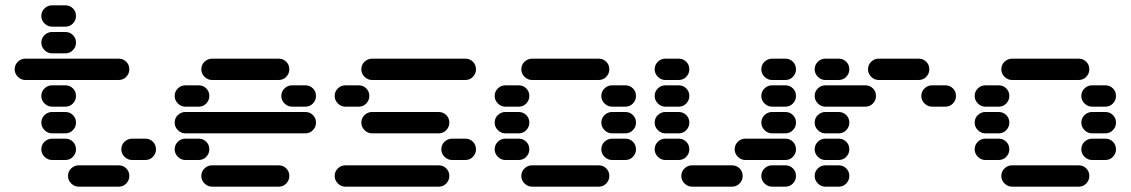

<svg xmlns="http://www.w3.org/2000/svg" viewBox="-20 -710 4240 720"><path d="M235 -50Q235 -34 247 -22Q259 -10 275 -10H425Q442 -10 453.5 -22Q465 -34 465 -50Q465 -67 453.5 -78.5Q442 -90 425 -90H275Q259 -90 247 -78.5Q235 -67 235 -50ZM435 -150Q435 -134 447 -122Q459 -110 475 -110H525Q542 -110 553.5 -122Q565 -134 565 -150Q565 -167 553.5 -178.5Q542 -190 525 -190H475Q459 -190 447 -178.5Q435 -167 435 -150ZM135 -150Q135 -134 147 -122Q159 -110 175 -110H225Q242 -110 253.5 -122Q265 -134 265 -150Q265 -167 253.5 -178.5Q242 -190 225 -190H175Q159 -190 147 -178.5Q135 -167 135 -150ZM135 -250Q135 -234 147 -222Q159 -210 175 -210H225Q242 -210 253.5 -222Q265 -234 265 -250Q265 -267 253.5 -278.5Q242 -290 225 -290H175Q159 -290 147 -278.5Q135 -267 135 -250ZM135 -350Q135 -334 147 -322Q159 -310 175 -310H225Q242 -310 253.5 -322Q265 -334 265 -350Q265 -367 253.5 -378.5Q242 -390 225 -390H175Q159 -390 147 -378.5Q135 -367 135 -350ZM35 -450Q35 -434 47 -422Q59 -410 75 -410H425Q442 -410 453.5 -422Q465 -434 465 -450Q465 -467 453.5 -478.5Q442 -490 425 -490H75Q59 -490 47 -478.5Q35 -467 35 -450ZM135 -550Q135 -534 147 -522Q159 -510 175 -510H225Q242 -510 253.5 -522Q265 -534 265 -550Q265 -567 253.5 -578.5Q242 -590 225 -590H175Q159 -590 147 -578.5Q135 -567 135 -550ZM135 -650Q135 -634 147 -622Q159 -610 175 -610H225Q242 -610 253.5 -622Q265 -634 265 -650Q265 -667 253.5 -678.5Q242 -690 225 -690H175Q159 -690 147 -678.5Q135 -667 135 -650Z M735 -50Q735 -34 747 -22Q759 -10 775 -10H1025Q1042 -10 1053.5 -22Q1065 -34 1065 -50Q1065 -67 1053.5 -78.5Q1042 -90 1025 -90H775Q759 -90 747 -78.5Q735 -67 735 -50ZM635 -150Q635 -134 647 -122Q659 -110 675 -110H725Q742 -110 753.5 -122Q765 -134 765 -150Q765 -167 753.5 -178.5Q742 -190 725 -190H675Q659 -190 647 -178.5Q635 -167 635 -150ZM635 -250Q635 -234 647 -222Q659 -210 675 -210H1125Q1142 -210 1153.5 -222Q1165 -234 1165 -250Q1165 -267 1153.5 -278.5Q1142 -290 1125 -290H675Q659 -290 647 -278.5Q635 -267 635 -250ZM1035 -350Q1035 -334 1047 -322Q1059 -310 1075 -310H1125Q1142 -310 1153.5 -322Q1165 -334 1165 -350Q1165 -367 1153.5 -378.5Q1142 -390 1125 -390H1075Q1059 -390 1047 -378.5Q1035 -367 1035 -350ZM635 -350Q635 -334 647 -322Q659 -310 675 -310H725Q742 -310 753.5 -322Q765 -334 765 -350Q765 -367 753.5 -378.5Q742 -390 725 -390H675Q659 -390 647 -378.5Q635 -367 635 -350ZM735 -450Q735 -434 747 -422Q759 -410 775 -410H1025Q1042 -410 1053.5 -422Q1065 -434 1065 -450Q1065 -467 1053.5 -478.5Q1042 -490 1025 -490H775Q759 -490 747 -478.5Q735 -467 735 -450Z M1235 -50Q1235 -34 1247 -22Q1259 -10 1275 -10H1625Q1642 -10 1653.5 -22Q1665 -34 1665 -50Q1665 -67 1653.5 -78.5Q1642 -90 1625 -90H1275Q1259 -90 1247 -78.5Q1235 -67 1235 -50ZM1635 -150Q1635 -134 1647 -122Q1659 -110 1675 -110H1725Q1742 -110 1753.5 -122Q1765 -134 1765 -150Q1765 -167 1753.5 -178.5Q1742 -190 1725 -190H1675Q1659 -190 1647 -178.5Q1635 -167 1635 -150ZM1335 -250Q1335 -234 1347 -222Q1359 -210 1375 -210H1625Q1642 -210 1653.5 -222Q1665 -234 1665 -250Q1665 -267 1653.5 -278.5Q1642 -290 1625 -290H1375Q1359 -290 1347 -278.5Q1335 -267 1335 -250ZM1235 -350Q1235 -334 1247 -322Q1259 -310 1275 -310H1325Q1342 -310 1353.5 -322Q1365 -334 1365 -350Q1365 -367 1353.5 -378.5Q1342 -390 1325 -390H1275Q1259 -390 1247 -378.5Q1235 -367 1235 -350ZM1335 -450Q1335 -434 1347 -422Q1359 -410 1375 -410H1725Q1742 -410 1753.5 -422Q1765 -434 1765 -450Q1765 -467 1753.5 -478.5Q1742 -490 1725 -490H1375Q1359 -490 1347 -478.5Q1335 -467 1335 -450Z M1935 -50Q1935 -34 1947 -22Q1959 -10 1975 -10H2225Q2242 -10 2253.5 -22Q2265 -34 2265 -50Q2265 -67 2253.5 -78.5Q2242 -90 2225 -90H1975Q1959 -90 1947 -78.5Q1935 -67 1935 -50ZM2235 -150Q2235 -134 2247 -122Q2259 -110 2275 -110H2325Q2342 -110 2353.5 -122Q2365 -134 2365 -150Q2365 -167 2353.5 -178.5Q2342 -190 2325 -190H2275Q2259 -190 2247 -178.5Q2235 -167 2235 -150ZM1835 -150Q1835 -134 1847 -122Q1859 -110 1875 -110H1925Q1942 -110 1953.5 -122Q1965 -134 1965 -150Q1965 -167 1953.5 -178.5Q1942 -190 1925 -190H1875Q1859 -190 1847 -178.5Q1835 -167 1835 -150ZM2235 -250Q2235 -234 2247 -222Q2259 -210 2275 -210H2325Q2342 -210 2353.5 -222Q2365 -234 2365 -250Q2365 -267 2353.5 -278.5Q2342 -290 2325 -290H2275Q2259 -290 2247 -278.5Q2235 -267 2235 -250ZM1835 -250Q1835 -234 1847 -222Q1859 -210 1875 -210H1925Q1942 -210 1953.5 -222Q1965 -234 1965 -250Q1965 -267 1953.5 -278.5Q1942 -290 1925 -290H1875Q1859 -290 1847 -278.5Q1835 -267 1835 -250ZM2235 -350Q2235 -334 2247 -322Q2259 -310 2275 -310H2325Q2342 -310 2353.5 -322Q2365 -334 2365 -350Q2365 -367 2353.5 -378.5Q2342 -390 2325 -390H2275Q2259 -390 2247 -378.5Q2235 -367 2235 -350ZM1835 -350Q1835 -334 1847 -322Q1859 -310 1875 -310H1925Q1942 -310 1953.5 -322Q1965 -334 1965 -350Q1965 -367 1953.5 -378.5Q1942 -390 1925 -390H1875Q1859 -390 1847 -378.5Q1835 -367 1835 -350ZM1935 -450Q1935 -434 1947 -422Q1959 -410 1975 -410H2225Q2242 -410 2253.5 -422Q2265 -434 2265 -450Q2265 -467 2253.5 -478.5Q2242 -490 2225 -490H1975Q1959 -490 1947 -478.5Q1935 -467 1935 -450Z M2835 -50Q2835 -34 2847 -22Q2859 -10 2875 -10H2925Q2942 -10 2953.5 -22Q2965 -34 2965 -50Q2965 -67 2953.5 -78.5Q2942 -90 2925 -90H2875Q2859 -90 2847 -78.5Q2835 -67 2835 -50ZM2535 -50Q2535 -34 2547 -22Q2559 -10 2575 -10H2725Q2742 -10 2753.5 -22Q2765 -34 2765 -50Q2765 -67 2753.5 -78.5Q2742 -90 2725 -90H2575Q2559 -90 2547 -78.5Q2535 -67 2535 -50ZM2735 -150Q2735 -134 2747 -122Q2759 -110 2775 -110H2925Q2942 -110 2953.5 -122Q2965 -134 2965 -150Q2965 -167 2953.5 -178.5Q2942 -190 2925 -190H2775Q2759 -190 2747 -178.5Q2735 -167 2735 -150ZM2435 -150Q2435 -134 2447 -122Q2459 -110 2475 -110H2525Q2542 -110 2553.5 -122Q2565 -134 2565 -150Q2565 -167 2553.5 -178.5Q2542 -190 2525 -190H2475Q2459 -190 2447 -178.5Q2435 -167 2435 -150ZM2835 -250Q2835 -234 2847 -222Q2859 -210 2875 -210H2925Q2942 -210 2953.5 -222Q2965 -234 2965 -250Q2965 -267 2953.5 -278.5Q2942 -290 2925 -290H2875Q2859 -290 2847 -278.5Q2835 -267 2835 -250ZM2435 -250Q2435 -234 2447 -222Q2459 -210 2475 -210H2525Q2542 -210 2553.5 -222Q2565 -234 2565 -250Q2565 -267 2553.5 -278.5Q2542 -290 2525 -290H2475Q2459 -290 2447 -278.5Q2435 -267 2435 -250ZM2835 -350Q2835 -334 2847 -322Q2859 -310 2875 -310H2925Q2942 -310 2953.5 -322Q2965 -334 2965 -350Q2965 -367 2953.5 -378.5Q2942 -390 2925 -390H2875Q2859 -390 2847 -378.5Q2835 -367 2835 -350ZM2435 -350Q2435 -334 2447 -322Q2459 -310 2475 -310H2525Q2542 -310 2553.5 -322Q2565 -334 2565 -350Q2565 -367 2553.5 -378.5Q2542 -390 2525 -390H2475Q2459 -390 2447 -378.5Q2435 -367 2435 -350ZM2835 -450Q2835 -434 2847 -422Q2859 -410 2875 -410H2925Q2942 -410 2953.5 -422Q2965 -434 2965 -450Q2965 -467 2953.5 -478.5Q2942 -490 2925 -490H2875Q2859 -490 2847 -478.5Q2835 -467 2835 -450ZM2435 -450Q2435 -434 2447 -422Q2459 -410 2475 -410H2525Q2542 -410 2553.5 -422Q2565 -434 2565 -450Q2565 -467 2553.5 -478.5Q2542 -490 2525 -490H2475Q2459 -490 2447 -478.5Q2435 -467 2435 -450Z M3035 -50Q3035 -34 3047 -22Q3059 -10 3075 -10H3125Q3142 -10 3153.5 -22Q3165 -34 3165 -50Q3165 -67 3153.5 -78.5Q3142 -90 3125 -90H3075Q3059 -90 3047 -78.5Q3035 -67 3035 -50ZM3035 -150Q3035 -134 3047 -122Q3059 -110 3075 -110H3125Q3142 -110 3153.5 -122Q3165 -134 3165 -150Q3165 -167 3153.5 -178.5Q3142 -190 3125 -190H3075Q3059 -190 3047 -178.5Q3035 -167 3035 -150ZM3035 -250Q3035 -234 3047 -222Q3059 -210 3075 -210H3125Q3142 -210 3153.5 -222Q3165 -234 3165 -250Q3165 -267 3153.5 -278.5Q3142 -290 3125 -290H3075Q3059 -290 3047 -278.5Q3035 -267 3035 -250ZM3435 -350Q3435 -334 3447 -322Q3459 -310 3475 -310H3525Q3542 -310 3553.5 -322Q3565 -334 3565 -350Q3565 -367 3553.5 -378.5Q3542 -390 3525 -390H3475Q3459 -390 3447 -378.5Q3435 -367 3435 -350ZM3035 -350Q3035 -334 3047 -322Q3059 -310 3075 -310H3225Q3242 -310 3253.5 -322Q3265 -334 3265 -350Q3265 -367 3253.5 -378.5Q3242 -390 3225 -390H3075Q3059 -390 3047 -378.5Q3035 -367 3035 -350ZM3235 -450Q3235 -434 3247 -422Q3259 -410 3275 -410H3425Q3442 -410 3453.5 -422Q3465 -434 3465 -450Q3465 -467 3453.5 -478.5Q3442 -490 3425 -490H3275Q3259 -490 3247 -478.5Q3235 -467 3235 -450ZM3035 -450Q3035 -434 3047 -422Q3059 -410 3075 -410H3125Q3142 -410 3153.5 -422Q3165 -434 3165 -450Q3165 -467 3153.5 -478.5Q3142 -490 3125 -490H3075Q3059 -490 3047 -478.5Q3035 -467 3035 -450Z M3735 -50Q3735 -34 3747 -22Q3759 -10 3775 -10H4025Q4042 -10 4053.5 -22Q4065 -34 4065 -50Q4065 -67 4053.5 -78.5Q4042 -90 4025 -90H3775Q3759 -90 3747 -78.5Q3735 -67 3735 -50ZM4035 -150Q4035 -134 4047 -122Q4059 -110 4075 -110H4125Q4142 -110 4153.5 -122Q4165 -134 4165 -150Q4165 -167 4153.5 -178.5Q4142 -190 4125 -190H4075Q4059 -190 4047 -178.5Q4035 -167 4035 -150ZM3635 -150Q3635 -134 3647 -122Q3659 -110 3675 -110H3725Q3742 -110 3753.5 -122Q3765 -134 3765 -150Q3765 -167 3753.5 -178.5Q3742 -190 3725 -190H3675Q3659 -190 3647 -178.5Q3635 -167 3635 -150ZM4035 -250Q4035 -234 4047 -222Q4059 -210 4075 -210H4125Q4142 -210 4153.5 -222Q4165 -234 4165 -250Q4165 -267 4153.5 -278.5Q4142 -290 4125 -290H4075Q4059 -290 4047 -278.5Q4035 -267 4035 -250ZM3635 -250Q3635 -234 3647 -222Q3659 -210 3675 -210H3725Q3742 -210 3753.5 -222Q3765 -234 3765 -250Q3765 -267 3753.5 -278.5Q3742 -290 3725 -290H3675Q3659 -290 3647 -278.5Q3635 -267 3635 -250ZM4035 -350Q4035 -334 4047 -322Q4059 -310 4075 -310H4125Q4142 -310 4153.5 -322Q4165 -334 4165 -350Q4165 -367 4153.5 -378.5Q4142 -390 4125 -390H4075Q4059 -390 4047 -378.5Q4035 -367 4035 -350ZM3635 -350Q3635 -334 3647 -322Q3659 -310 3675 -310H3725Q3742 -310 3753.5 -322Q3765 -334 3765 -350Q3765 -367 3753.5 -378.5Q3742 -390 3725 -390H3675Q3659 -390 3647 -378.5Q3635 -367 3635 -350ZM3735 -450Q3735 -434 3747 -422Q3759 -410 3775 -410H4025Q4042 -410 4053.5 -422Q4065 -434 4065 -450Q4065 -467 4053.5 -478.5Q4042 -490 4025 -490H3775Q3759 -490 3747 -478.5Q3735 -467 3735 -450Z"/></svg>

Font: Matrix Sans Raster
Style: Regular
Weight: 400
Designer: Brad Neil
Version: Version 1.100